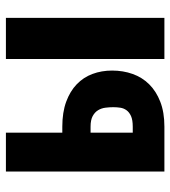

<svg xmlns="http://www.w3.org/2000/svg" viewBox="16 -584 568 640"><g transform="rotate(-90 300.0 -264.0)"><path d="M177.7 -340.3H197.8Q245.6 -340.3 280.8 -327.4Q315.9 -314.5 339.1 -292.2Q362.3 -270 373.5 -239.7Q384.8 -209.5 384.8 -174.3Q384.8 -137.7 373.5 -106Q362.3 -74.2 339.1 -50.8Q315.9 -27.3 280.8 -13.7Q245.6 0 197.8 0H48.3V-528.3H177.7ZM560.5 0H423.3V-528.3H560.5ZM177.7 -246.1V-105.5H197.8Q220.2 -105.5 233.2 -111.3Q246.1 -117.2 252.7 -126.5Q259.3 -135.7 261 -147.2Q262.7 -158.7 262.7 -170.4Q262.7 -183.1 261 -196.5Q259.3 -210 252.7 -220.9Q246.1 -231.9 233.2 -239Q220.2 -246.1 197.8 -246.1Z"/></g></svg>

Font: Roboto Mono
Style: Bold
Weight: 700
Designer: Google
Version: Version 2.000985; 2015; ttfautohint (v1.3)